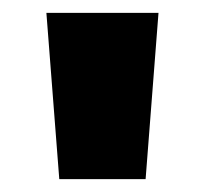

<svg xmlns="http://www.w3.org/2000/svg" viewBox="-20 -734 317 298"><path d="M226 -714 206 -456H72L52 -714Z"/></svg>

Font: Noto Sans Myanmar UI SemiCondensed Black
Style: Regular
Weight: 900
Width: 4
Designer: Monotype Design Team
Foundry: Monotype Imaging Inc.
Version: Version 2.103; ttfautohint (v1.8.4.7-5d5b)